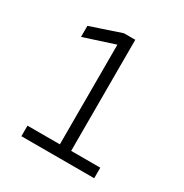

<svg xmlns="http://www.w3.org/2000/svg" viewBox="-161 -820 909 948"><g transform="rotate(30 293.0 -346.5)"><path d="M90.8 0H505.9V-60.1H339.8V-693.4H275.4L100.6 -634.8V-571.8L275.4 -628.4V-60.1H90.8Z"/></g></svg>

Font: Cascadia Mono NF Light
Style: Regular
Weight: 300
Monospace: yes
Designer: Aaron Bell
Foundry: Saja Typeworks
Version: Version 2404.023